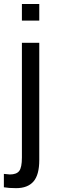

<svg xmlns="http://www.w3.org/2000/svg" viewBox="-44 -745 287 972"><path d="M66.9 -640.6V-724.6H154.8V-640.6ZM154.8 65.4Q154.8 140.1 125.5 173.8Q96.2 207.5 37.6 207.5Q0 207.5 -24.4 203.1V135.3L5.9 138.2Q39.6 138.2 53.2 120.6Q66.9 103 66.9 52.2V-528.3H154.8Z"/></svg>

Font: TypoPRO Liberation Sans
Style: Regular
Weight: 400
Designer: Steve Matteson
Foundry: Ascender Corporation
Version: Version 2.00.1